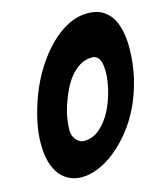

<svg xmlns="http://www.w3.org/2000/svg" viewBox="-112 -832 785 920"><g transform="rotate(-15 280.0 -372.0)"><path d="M181 4Q148 4 121 -8.5Q94 -21 74 -45.5Q54 -70 42.5 -108.5Q31 -147 31 -201Q31 -257 45 -319Q59 -381 83 -442Q107 -503 142 -558Q177 -613 219 -655.5Q261 -698 309 -723Q357 -748 409 -748Q454 -748 483.5 -729.5Q513 -711 529.5 -681.5Q546 -652 553 -615Q560 -578 560 -541Q560 -459 542.5 -386.5Q525 -314 496 -253.5Q467 -193 428.5 -145.5Q390 -98 348 -64.5Q306 -31 263 -13.5Q220 4 181 4ZM235 -161Q280 -161 315 -192Q350 -223 373 -268Q396 -313 408.5 -364Q421 -415 421 -457Q421 -469 419.5 -483Q418 -497 413.5 -509Q409 -521 399.5 -529.5Q390 -538 374 -538Q342 -538 315 -522Q288 -506 266.5 -479.5Q245 -453 229 -419.5Q213 -386 201.5 -351.5Q190 -317 185 -284Q180 -251 180 -227Q180 -216 184 -204Q188 -192 195 -183Q202 -174 212.5 -167.5Q223 -161 235 -161Z"/></g></svg>

Font: Bangers
Style: Regular
Weight: 400
Designer: vernon adams
Foundry: Vernon Adams
Version: Version 2.000